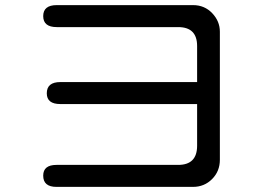

<svg xmlns="http://www.w3.org/2000/svg" viewBox="-20 -749 1040 751"><path d="M201 -18Q149 -18 149 -62Q149 -104 201 -104H677Q751 -104 751 -179V-342H216Q163 -342 163 -384Q163 -428 216 -428H751V-569Q751 -643 677 -643H202Q149 -643 149 -686Q149 -729 202 -729H735Q780 -729 810 -697.5Q840 -666 840 -625V-124Q840 -79 809.5 -48.5Q779 -18 735 -18Z"/></svg>

Font: Huninn
Style: Regular
Weight: 400
Designer: justfont
Foundry: justfont
Version: Version 1.003